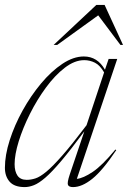

<svg xmlns="http://www.w3.org/2000/svg" viewBox="-22 -752 521 782"><path d="M262 -41 321.5 -217Q266 -142 227.8 -96.8Q189.5 -51.5 162.8 -28.5Q136 -5.5 116.2 2.2Q96.5 10 78.5 10Q36.5 10 17.2 -12Q-2 -34 -2 -68.5Q-2 -120 17.5 -181Q37 -242 70.2 -302Q103.5 -362 145.2 -412Q187 -462 232 -492Q277 -522 319.5 -522Q375 -522 405.5 -468L420.5 -512H455.5L291 -23.5Q317 -26 355.8 -52Q394.5 -78 448 -143L451.5 -140.5Q396 -57.5 354 -23.8Q312 10 275.5 10Q258.5 10 254.8 1Q251 -8 262 -41ZM37.5 -83.5Q37.5 -54 49.2 -36.8Q61 -19.5 87 -19.5Q104 -19.5 122.5 -25.5Q141 -31.5 166.8 -52.8Q192.5 -74 232 -119Q271.5 -164 330.5 -242L402 -457Q385.5 -486 364.8 -496.5Q344 -507 321 -507Q282 -507 241.8 -476Q201.5 -445 165 -395.2Q128.5 -345.5 99.8 -288Q71 -230.5 54.2 -176.2Q37.5 -122 37.5 -83.5ZM196.5 -569 370.5 -732H404L479 -569H468.5L378 -689.5L211 -569Z"/></svg>

Font: Newsreader Display ExtraLight
Style: Italic
Weight: 275
Italic angle: -17°
Designer: Hugues Gentile
Foundry: Production Type
Version: Version 1.001